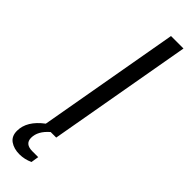

<svg xmlns="http://www.w3.org/2000/svg" viewBox="-312 -689 861 861"><g transform="rotate(45 119.0 -258.0)"><path d="M60.1 169.9Q25.4 169.9 1.7 153.6Q-22 137.2 -22 103Q-22 40.5 46.9 -11.2L166 -686H245.1L124 0H88.9Q44.9 37.6 44.9 80.1Q44.9 119.1 91.8 119.1H128.9L123 155.8Q92.3 169.9 60.1 169.9Z"/></g></svg>

Font: Archivo Light
Style: Italic
Weight: 300
Italic angle: -10°
Designer: Hector Gatti
Foundry: Omnibus-Type
Version: Version 2.001